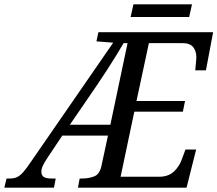

<svg xmlns="http://www.w3.org/2000/svg" viewBox="-72 -862 999 882"><path d="M-52 0 -42 -42H-26Q-8 -42 5.5 -48Q19 -54 34 -70.5Q49 -87 71 -120L448 -666L371 -672L380 -714H907L874 -539H825Q825 -544 826.5 -557Q828 -570 829 -583Q830 -596 830 -599Q830 -627 815.5 -645.5Q801 -664 765 -664H612L555 -398H778L768 -349H545L482 -50H658Q702 -50 727.5 -74.5Q753 -99 764 -132L780 -175H829L785 0H286L294 -42H306Q337 -42 362.5 -52.5Q388 -63 396 -109L424 -239H214L144 -134Q132 -116 125 -101Q118 -86 118 -73Q118 -57 128.5 -49.5Q139 -42 165 -42H184L176 0ZM249 -289H435L514 -664H496Q482 -640 462 -607.5Q442 -575 419 -539.5Q396 -504 375 -473ZM528 -784 541 -842H810L797 -784Z"/></svg>

Font: Noto Serif SemiCondensed
Style: Italic
Weight: 400
Width: 4
Italic angle: -12°
Designer: Monotype Design Team
Foundry: Monotype Imaging Inc.
Version: Version 2.013